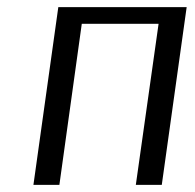

<svg xmlns="http://www.w3.org/2000/svg" viewBox="-20 -520 549 540"><path d="M505 -500 435 0H362L426 -453H210L147 0H74L144 -500Z"/></svg>

Font: ArsenalItalic
Style: Italic
Weight: 400
Italic angle: -9°
Designer: Andrij Shevchenko
Foundry: Stairsfor.com
Version: Version 1.000